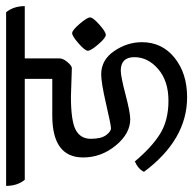

<svg xmlns="http://www.w3.org/2000/svg" viewBox="-52 -623 632 628"><g transform="rotate(-90 264.0 -309.0)"><path d="M412 -337.5Q412 -347 436 -368Q460 -389 469.5 -389Q479 -389 500 -364.5Q521 -340 521 -330.5Q521 -321 497.5 -300Q474 -279 464 -279Q454 -279 433 -303.5Q412 -328 412 -337.5ZM355 -390 262 -393Q183 -393 153.5 -377.5Q124 -362 124 -328Q124 -294 136 -278Q148 -262 158.5 -262Q169 -262 238 -278Q307 -294 335 -294Q382 -294 411 -251.5Q440 -209 440 -161Q440 -95 389 -54Q338 -13 260 -13Q121 -13 16 -154Q25 -173 50 -184Q96 -129 140 -101.5Q184 -74 248.5 -74Q313 -74 352 -107.5Q391 -141 391 -185.5Q391 -230 347 -230Q328 -230 269 -214.5Q210 -199 188 -199Q141 -199 102 -246.5Q63 -294 63 -353Q63 -454 200 -454H320V-544H-10Q-30 -568 -30 -605H538Q558 -580 558 -544H387V-430Q387 -419 375 -404.5Q363 -390 355 -390Z"/></g></svg>

Font: Karma
Style: Regular
Weight: 400
Designer: Joana Correia
Foundry: Indian Type Foundry
Version: Version 1.202;PS 1.0;hotconv 1.0.78;makeotf.lib2.5.61930; tt